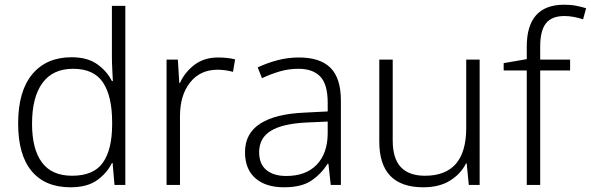

<svg xmlns="http://www.w3.org/2000/svg" viewBox="-20 -785 2508 815"><path d="M279 10Q172 10 114.5 -58.5Q57 -127 57 -261Q57 -398 117 -470Q177 -542 284 -542Q351 -542 392.5 -512.5Q434 -483 455 -441H459Q458 -464 456.5 -492.5Q455 -521 455 -545V-760H512V0H466L458 -93H455Q434 -50 392 -20Q350 10 279 10ZM286 -39Q378 -39 417 -95Q456 -151 456 -257V-266Q456 -376 417.5 -434.5Q379 -493 290 -493Q204 -493 160 -432.5Q116 -372 116 -260Q116 -152 158 -95.5Q200 -39 286 -39Z M906 -541Q945 -541 978 -533L969 -480Q937 -489 903 -489Q830 -489 787 -435Q744 -381 744 -292V0H687V-532H735L741 -433H744Q764 -478 805 -509.5Q846 -541 906 -541Z M1249 -541Q1339 -541 1383 -497Q1427 -453 1427 -358V0H1384L1374 -90H1371Q1342 -45 1300.5 -17.5Q1259 10 1185 10Q1108 10 1064 -28.5Q1020 -67 1020 -139Q1020 -219 1085 -260.5Q1150 -302 1274 -307L1371 -312V-349Q1371 -427 1339.5 -460Q1308 -493 1247 -493Q1206 -493 1168 -482Q1130 -471 1092 -453L1074 -499Q1112 -517 1156.5 -529Q1201 -541 1249 -541ZM1281 -265Q1179 -260 1129.5 -229.5Q1080 -199 1080 -139Q1080 -89 1110.5 -63.5Q1141 -38 1195 -38Q1278 -38 1324 -85.5Q1370 -133 1371 -217V-269Z M2016 -532V0H1970L1961 -91H1958Q1936 -47 1890.5 -18.5Q1845 10 1777 10Q1590 10 1590 -184V-532H1647V-189Q1647 -112 1681.5 -75.5Q1716 -39 1784 -39Q1959 -39 1959 -242V-532Z M2400 -486H2273V0H2216V-486H2118V-517L2216 -534V-587Q2216 -765 2375 -765Q2403 -765 2426 -760.5Q2449 -756 2468 -750L2455 -703Q2437 -709 2416.5 -713Q2396 -717 2376 -717Q2322 -717 2297.5 -686Q2273 -655 2273 -587V-532H2400Z"/></svg>

Font: Noto Sans Myanmar Light
Style: Regular
Weight: 300
Designer: Monotype Design Team
Foundry: Monotype Imaging Inc.
Version: Version 2.107; ttfautohint (v1.8.4.7-5d5b)